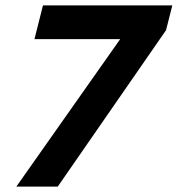

<svg xmlns="http://www.w3.org/2000/svg" viewBox="-20 -695 662 715"><path d="M40.8 0 427.5 -549.2H108.3L140 -675H621.7L598.3 -582.5L195 0Z"/></svg>

Font: Funnel Sans
Style: Bold Italic
Weight: 700
Italic angle: -14.036°
Designer: NORD ID, Kristian Moeller
Foundry: Dicotype
Version: Version 1.000